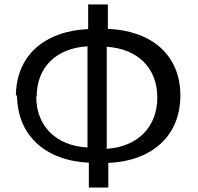

<svg xmlns="http://www.w3.org/2000/svg" viewBox="-20 -785 883 858"><path d="M56 -362C56 -180 183 -67 377 -58V53H464V-57C658 -65 786 -177 786 -358C786 -540 657 -648 462 -656V-765H374V-655C179 -646 51 -537 51 -354ZM144 -354C144 -485 232 -570 371 -578V-126C231 -133 142 -222 142 -352ZM457 -125V-576C596 -567 683 -481 683 -349C683 -218 595 -128 455 -120Z"/></svg>

Font: GenEiGothic-pro-Regular
Style: Regular
Weight: 400
Designer: Ryoko NISHIZUKA (kana & ideographs); Paul D. Hunt (Latin, Greek & Cyrillic); Wenlong ZHANG (bopomofo); Sandoll Communica
Foundry: Adobe Systems Incorporated; o_tamon
Version: Version 1.000.140830